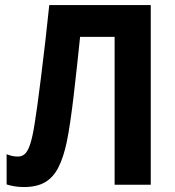

<svg xmlns="http://www.w3.org/2000/svg" viewBox="-20 -734 696 763"><path d="M579.1 0H435.5V-587.4H298.3Q293 -536.1 286.6 -476.8Q280.3 -417.5 273.4 -359.1Q266.6 -300.8 259.3 -251.2Q252 -201.7 245.1 -168.9Q232.4 -109.4 212.6 -69.8Q192.9 -30.3 160.2 -10.5Q127.4 9.3 74.7 9.3Q54.2 9.3 37.1 6.3Q20 3.4 6.3 -1V-121.1Q17.6 -116.7 28.1 -114.3Q38.6 -111.8 50.8 -111.8Q68.4 -111.8 80.1 -123.5Q91.8 -135.3 100.8 -163.8Q109.9 -192.4 117.7 -242.7Q122.1 -268.6 128.7 -317.1Q135.3 -365.7 143.3 -429.7Q151.4 -493.7 159.7 -566.4Q168 -639.2 175.8 -713.9H579.1Z"/></svg>

Font: Open Sans SemiCondensed
Style: Bold
Weight: 700
Width: 4
Designer: Monotype Design Team
Foundry: Monotype Imaging Inc.
Version: Version 3.003